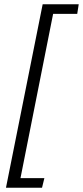

<svg xmlns="http://www.w3.org/2000/svg" viewBox="-20 -728 389 900"><path d="M188 107 177 152H8L180 -708H349L342 -663H229L76 107Z"/></svg>

Font: mr_Source Sans Pro
Style: Italic
Weight: 400
Italic angle: -11°
Designer: Paul D. Hunt
Foundry: Adobe Systems Incorporated
Version: Version 1.036;July 10, 2024;FontCreator 11.5.0.2430 64-bit